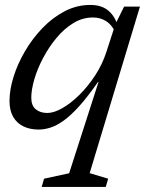

<svg xmlns="http://www.w3.org/2000/svg" viewBox="-20 -502 578 758"><path d="M253 182 369 -178.5H367Q326 -119.5 292.2 -82.2Q258.5 -45 230.5 -25.2Q202.5 -5.5 178.5 2Q154.5 9.5 133 9.5Q98.5 9.5 72.5 -3Q46.5 -15.5 32 -40.8Q17.5 -66 17.5 -103.5Q17.5 -147.5 33.5 -198.8Q49.5 -250 78.8 -300Q108 -350 148 -391.5Q188 -433 235.8 -457.8Q283.5 -482.5 336.5 -482.5Q379 -482.5 405 -462.2Q431 -442 444 -404L435 -375Q421 -405 398.2 -419Q375.5 -433 347 -433Q306 -433 269.5 -410.8Q233 -388.5 202.8 -352Q172.5 -315.5 150 -272.8Q127.5 -230 115.5 -188.8Q103.5 -147.5 103.5 -116Q103.5 -85.5 121 -70.8Q138.5 -56 167 -56Q192.5 -56 226 -75Q259.5 -94 293.2 -127.2Q327 -160.5 355.5 -204Q384 -247.5 400 -297L435.5 -406.5L470 -476H532.5L334 181.5L407 203.5L397.5 236H144.5L154 203.5Z"/></svg>

Font: Newsreader 11pt
Style: Italic
Weight: 400
Italic angle: -17°
Version: Version 1.003